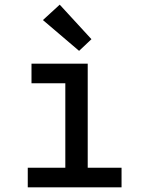

<svg xmlns="http://www.w3.org/2000/svg" viewBox="-20 -803 640 823"><path d="M99 0V-84H260V-446H115V-530H356V-84H501V0ZM319 -585 164 -717 236 -783 372 -635Z"/></svg>

Font: Iosevka Curly Slab MdEx
Style: Regular
Weight: 500
Width: 7
Monospace: yes
Designer: Belleve Invis
Foundry: Belleve Invis
Version: Version 11.1.0; ttfautohint (v1.8.3)